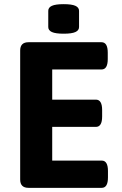

<svg xmlns="http://www.w3.org/2000/svg" viewBox="-20 -903 586 923"><path d="M117 0Q77 0 77 -40V-660Q77 -700 117 -700H468Q498 -700 498 -650V-619Q498 -569 468 -569H231V-424H441Q471 -424 471 -374V-343Q471 -293 441 -293H231V-131H469Q499 -131 499 -81V-50Q499 0 469 0ZM286 -741Q247 -741 229.5 -749Q212 -757 212 -773V-851Q212 -867 229.5 -875Q247 -883 286 -883Q325 -883 342.5 -875Q360 -867 360 -851V-773Q360 -757 342.5 -749Q325 -741 286 -741Z"/></svg>

Font: Asap
Style: Regular
Weight: 400
Designer: Pablo Cosgaya
Foundry: Omnibus-Type
Version: Version 3.001